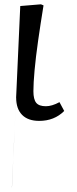

<svg xmlns="http://www.w3.org/2000/svg" viewBox="-20 -547 359 891"><path d="M162 14Q110 14 82.5 -14Q55 -42 55 -94Q55 -97 54 -80.5Q53 -64 52 -36Q52 -36 52 -36Q52 -36 52 -36Q50 0 48 49.5Q46 99 43.5 149.5Q41 200 39 242Q37 284 36 306.5Q35 329 35.5 322Q36 315 38 268Q40 221 44.5 124Q49 27 56.5 -131Q64 -289 74 -519L170 -527L182 -522Q168 -436 157 -359Q146 -282 140.5 -221.5Q135 -161 135 -124Q135 -86 148 -70Q161 -54 193 -54Q221 -54 256 -73L278 -32Q232 14 162 14Z"/></svg>

Font: Literata 7pt
Style: Italic
Weight: 400
Italic angle: -2°
Designer: Latin by Veronika Burian and Jose Scaglione. Greek by Irene Vlachou. Cyrillic by Vera Evstafieva
Foundry: TypeTogether
Version: Version 3.002